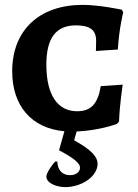

<svg xmlns="http://www.w3.org/2000/svg" viewBox="-20 -530 564 787"><path d="M296 -74C216 -74 170 -141 170 -265C170 -376 211 -426 291 -426C349 -426 374 -407 374 -363C374 -341 373 -321 373 -321L463 -327C468 -413 485 -479 485 -479L480 -490C480 -490 389 -510 319 -510C141 -510 30 -406 30 -238C30 -95 110 -4 244 8L222 86C262 107 308 134 308 157C308 176 290 188 267 188C237 188 216 169 215 132H206C191 149 170 179 170 194C170 221 213 237 247 237C314 237 380 194 380 141C380 100 321 66 284 45L294 9C388 5 459 -22 459 -22L468 -32C470 -99 483 -183 483 -183L393 -177C381 -103 352 -74 296 -74Z"/></svg>

Font: Alegreya SC
Style: Bold
Weight: 700
Designer: Juan Pablo del Peral
Foundry: Huerta Tipografica
Version: Version 2.007;PS 002.007;hotconv 1.0.88;makeotf.lib2.5.64775